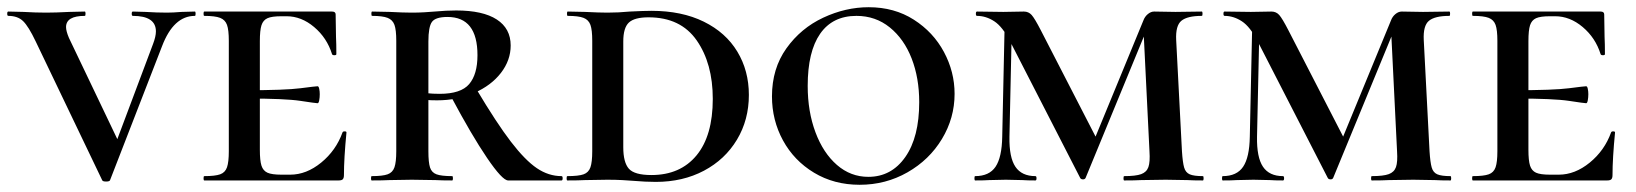

<svg xmlns="http://www.w3.org/2000/svg" viewBox="-24 -500 4533 532"><path d="M516 -456Q457 -456 425 -372L281 -1Q280 3 270 3Q260 3 259 -1L75 -385Q55 -427 40 -441.5Q25 -456 -1 -456Q-4 -456 -4 -462Q-4 -468 -1 -468L41 -467Q75 -465 104 -465Q130 -465 168 -467L211 -468Q213 -468 213 -462Q213 -456 211 -456Q159 -456 159 -425Q159 -414 167 -395L308 -100L263 -13L400 -378Q408 -399 408 -413Q408 -456 344 -456Q341 -456 341 -462Q341 -468 344 -468L379 -467Q411 -465 439 -465Q455 -465 479 -467L516 -468Q518 -468 518 -462Q518 -456 516 -456Z M542 -12Q572 -12 586 -17Q600 -22 605 -36.5Q610 -51 610 -81V-387Q610 -417 605 -431Q600 -445 586 -450.5Q572 -456 542 -456Q540 -456 540 -462Q540 -468 542 -468H896Q906 -468 906 -460L907 -398Q908 -379 908 -350Q908 -347 902.5 -347Q897 -347 896 -350Q882 -395 846.5 -425Q811 -455 770 -455H756Q729 -455 717 -449.5Q705 -444 700.5 -430Q696 -416 696 -386V-85Q696 -55 700.5 -41Q705 -27 717 -21.5Q729 -16 756 -16H780Q825 -16 866 -49.5Q907 -83 925 -133Q926 -136 931 -136Q936 -136 936 -133Q929 -61 929 -15Q929 -7 926 -3.5Q923 0 914 0H542Q540 0 540 -6Q540 -12 542 -12ZM658 -227V-250Q766 -250 808.5 -255.5Q851 -261 856 -261Q859 -261 860.5 -254Q862 -247 862 -239Q862 -230 860.5 -222Q859 -214 856 -214Q851 -214 808.5 -220.5Q766 -227 658 -227Z M1229 0Q1200 0 1183 -1L1117 -2L1055 -1Q1037 0 1006 0Q1004 0 1004 -6Q1004 -12 1006 -12Q1036 -12 1050 -17Q1064 -22 1069 -36.5Q1074 -51 1074 -81V-387Q1074 -417 1069 -431Q1064 -445 1050 -450.5Q1036 -456 1007 -456Q1005 -456 1005 -462Q1005 -468 1007 -468L1056 -467Q1094 -465 1117 -465Q1136 -465 1152 -466Q1168 -467 1180 -468Q1213 -471 1240 -471Q1314 -471 1352.5 -446Q1391 -421 1391 -374Q1391 -333 1364 -298Q1337 -263 1290 -242.5Q1243 -222 1187 -222Q1155 -222 1132 -226L1131 -247Q1156 -240 1194 -240Q1253 -240 1276 -267Q1299 -294 1299 -347Q1299 -453 1216 -453Q1183 -453 1173 -439.5Q1163 -426 1163 -385V-81Q1163 -50 1167.5 -36Q1172 -22 1185.5 -17Q1199 -12 1229 -12Q1231 -12 1231 -6Q1231 0 1229 0ZM1532 0H1384Q1368 0 1325.5 -62.5Q1283 -125 1226 -232L1296 -253Q1352 -159 1391.5 -107.5Q1431 -56 1463.5 -34Q1496 -12 1532 -12Q1535 -12 1535 -6Q1535 0 1532 0Z M1730 1Q1718 0 1700 -1Q1682 -2 1659 -2L1597 -1Q1579 0 1548 0Q1546 0 1546 -6Q1546 -12 1548 -12Q1579 -12 1593 -17Q1607 -22 1612 -36.5Q1617 -51 1617 -81V-387Q1617 -417 1612 -431Q1607 -445 1593 -450.5Q1579 -456 1549 -456Q1547 -456 1547 -462Q1547 -468 1549 -468L1597 -467Q1637 -465 1659 -465Q1690 -465 1721 -468Q1761 -470 1781 -470Q1865 -470 1926 -440Q1987 -410 2019 -357Q2051 -304 2051 -237Q2051 -168 2018 -113Q1985 -58 1926.5 -27Q1868 4 1793 4Q1765 4 1730 1ZM1951 -226Q1951 -324 1906.5 -388Q1862 -452 1773 -452Q1734 -452 1718.5 -437.5Q1703 -423 1703 -385V-92Q1703 -50 1718.5 -32.5Q1734 -15 1781 -15Q1861 -15 1906 -69.5Q1951 -124 1951 -226Z M2115 -233Q2115 -310 2155 -366Q2195 -422 2257 -451Q2319 -480 2383 -480Q2454 -480 2508 -445.5Q2562 -411 2591.5 -356Q2621 -301 2621 -240Q2621 -173 2586 -115Q2551 -57 2490.5 -22.5Q2430 12 2358 12Q2287 12 2231.5 -21.5Q2176 -55 2145.5 -111Q2115 -167 2115 -233ZM2523 -217Q2523 -284 2502 -338Q2481 -392 2441.5 -424Q2402 -456 2349 -456Q2283 -456 2248.5 -406.5Q2214 -357 2214 -262Q2214 -191 2235.5 -133.5Q2257 -76 2295 -43Q2333 -10 2382 -10Q2446 -10 2484.5 -65Q2523 -120 2523 -217Z M2760 -446 2780 -443 2773 -121Q2772 -64 2789.5 -38Q2807 -12 2845 -12Q2848 -12 2848 -6Q2848 0 2845 0Q2822 0 2809 -1L2763 -2L2717 -1Q2704 0 2678 0Q2676 0 2676 -6Q2676 -12 2678 -12Q2717 -12 2734.5 -38Q2752 -64 2753 -121ZM3309 0Q3282 0 3266 -1L3206 -2L3138 -1Q3121 0 3091 0Q3089 0 3089 -6Q3089 -12 3091 -12Q3123 -12 3138 -17.5Q3153 -23 3158 -37Q3163 -51 3161 -81L3144 -426L3169 -456L2984 -7Q2982 -3 2977 -3Q2971 -3 2969 -7L2775 -385Q2754 -426 2731 -441Q2708 -456 2683 -456Q2680 -456 2680 -462Q2680 -468 2683 -468L2756 -467L2813 -468Q2826 -468 2834.5 -458.5Q2843 -449 2860 -416L3016 -113L2976 -35L3144 -443Q3148 -454 3156.5 -461Q3165 -468 3174 -468L3233 -467L3306 -468Q3308 -468 3308 -462Q3308 -456 3306 -456Q3266 -456 3249.5 -442.5Q3233 -429 3235 -389L3251 -81Q3253 -50 3257 -36Q3261 -22 3272.5 -17Q3284 -12 3309 -12Q3311 -12 3311 -6Q3311 0 3309 0Z M3446 -446 3466 -443 3459 -121Q3458 -64 3475.5 -38Q3493 -12 3531 -12Q3534 -12 3534 -6Q3534 0 3531 0Q3508 0 3495 -1L3449 -2L3403 -1Q3390 0 3364 0Q3362 0 3362 -6Q3362 -12 3364 -12Q3403 -12 3420.5 -38Q3438 -64 3439 -121ZM3995 0Q3968 0 3952 -1L3892 -2L3824 -1Q3807 0 3777 0Q3775 0 3775 -6Q3775 -12 3777 -12Q3809 -12 3824 -17.5Q3839 -23 3844 -37Q3849 -51 3847 -81L3830 -426L3855 -456L3670 -7Q3668 -3 3663 -3Q3657 -3 3655 -7L3461 -385Q3440 -426 3417 -441Q3394 -456 3369 -456Q3366 -456 3366 -462Q3366 -468 3369 -468L3442 -467L3499 -468Q3512 -468 3520.5 -458.5Q3529 -449 3546 -416L3702 -113L3662 -35L3830 -443Q3834 -454 3842.5 -461Q3851 -468 3860 -468L3919 -467L3992 -468Q3994 -468 3994 -462Q3994 -456 3992 -456Q3952 -456 3935.5 -442.5Q3919 -429 3921 -389L3937 -81Q3939 -50 3943 -36Q3947 -22 3958.5 -17Q3970 -12 3995 -12Q3997 -12 3997 -6Q3997 0 3995 0Z M4057 -12Q4087 -12 4101 -17Q4115 -22 4120 -36.5Q4125 -51 4125 -81V-387Q4125 -417 4120 -431Q4115 -445 4101 -450.5Q4087 -456 4057 -456Q4055 -456 4055 -462Q4055 -468 4057 -468H4411Q4421 -468 4421 -460L4422 -398Q4423 -379 4423 -350Q4423 -347 4417.5 -347Q4412 -347 4411 -350Q4397 -395 4361.5 -425Q4326 -455 4285 -455H4271Q4244 -455 4232 -449.5Q4220 -444 4215.5 -430Q4211 -416 4211 -386V-85Q4211 -55 4215.5 -41Q4220 -27 4232 -21.5Q4244 -16 4271 -16H4295Q4340 -16 4381 -49.5Q4422 -83 4440 -133Q4441 -136 4446 -136Q4451 -136 4451 -133Q4444 -61 4444 -15Q4444 -7 4441 -3.5Q4438 0 4429 0H4057Q4055 0 4055 -6Q4055 -12 4057 -12ZM4173 -227V-250Q4281 -250 4323.5 -255.5Q4366 -261 4371 -261Q4374 -261 4375.5 -254Q4377 -247 4377 -239Q4377 -230 4375.5 -222Q4374 -214 4371 -214Q4366 -214 4323.5 -220.5Q4281 -227 4173 -227Z"/></svg>

Font: Cormorant SC SemiBold
Style: Regular
Weight: 600
Designer: Christian Thalmann (Catharsis Fonts)
Foundry: Catharsis Fonts
Version: Version 4.000